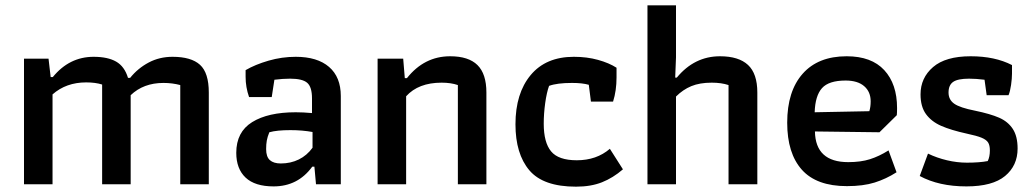

<svg xmlns="http://www.w3.org/2000/svg" viewBox="-20 -691 3879 720"><path d="M70 -471H162L170 -402H178Q240 -478 331 -478Q384 -478 415.5 -460Q447 -442 460 -399H468Q497 -435 537.5 -456.5Q578 -478 627 -478Q697 -478 730 -448Q763 -418 763 -344V0H656V-372Q626 -380 593 -380Q518 -380 470 -334V0H363V-374Q338 -382 303 -382Q228 -382 177 -337V0H70Z M866 -118Q866 -196 925.5 -233Q985 -270 1089 -270Q1117 -270 1150 -267V-322Q1150 -365 1132 -380.5Q1114 -396 1068 -396Q1041 -396 1009 -392L999 -327H914Q901 -364 901 -403V-428Q937 -449 987 -463.5Q1037 -478 1089 -478Q1170 -478 1214 -440Q1258 -402 1258 -331V0H1165L1159 -66H1151Q1097 8 1006 8Q936 8 901 -25Q866 -58 866 -118ZM1152 -137V-196Q1114 -203 1069 -203Q1018 -203 990 -195Q983 -178 980.5 -164Q978 -150 978 -132Q978 -103 992 -90.5Q1006 -78 1033 -78Q1070 -78 1100.5 -93Q1131 -108 1152 -137Z M1396 -471H1492L1498 -398H1506Q1571 -480 1668 -480Q1737 -480 1770.5 -447Q1804 -414 1804 -344V0H1697V-372Q1671 -381 1636 -381Q1549 -381 1503 -330V0H1396Z M1913 -225Q1913 -341 1970 -409.5Q2027 -478 2132 -478Q2181 -478 2222.5 -466.5Q2264 -455 2292 -437V-401Q2292 -351 2279 -310H2196L2188 -373Q2164 -380 2125 -380Q2069 -380 2039 -369Q2030 -344 2024.5 -304.5Q2019 -265 2019 -227Q2019 -157 2046.5 -123.5Q2074 -90 2143 -90Q2217 -90 2267 -133L2316 -56Q2279 -24 2237.5 -7.5Q2196 9 2140 9Q2017 9 1965 -52.5Q1913 -114 1913 -225Z M2408 -671H2515V-476L2512 -400H2518Q2584 -480 2680 -480Q2750 -480 2785 -447.5Q2820 -415 2820 -344V0H2712V-372Q2685 -381 2649 -381Q2604 -381 2572.5 -368Q2541 -355 2515 -329V0H2408Z M2932 -231Q2932 -349 2990 -414.5Q3048 -480 3155 -480Q3248 -480 3296 -428Q3344 -376 3344 -286Q3344 -268 3343 -259L3278 -195L3036 -198Q3038 -83 3161 -83Q3208 -83 3242.5 -94Q3277 -105 3312 -127L3342 -45Q3303 -20 3260 -6.5Q3217 7 3156 7Q3042 7 2987 -54.5Q2932 -116 2932 -231ZM3240 -274Q3245 -290 3245 -311Q3245 -347 3220.5 -368Q3196 -389 3151 -389Q3088 -389 3062.5 -360.5Q3037 -332 3035 -270Z M3429 -31 3460 -115Q3493 -99 3531 -90Q3569 -81 3606 -81Q3653 -81 3684 -87Q3692 -103 3692 -127Q3692 -146 3685.5 -156.5Q3679 -167 3661 -174.5Q3643 -182 3605 -190Q3546 -203 3509.5 -219Q3473 -235 3452.5 -263Q3432 -291 3432 -337Q3432 -399 3479 -439.5Q3526 -480 3620 -480Q3711 -480 3775 -447V-415Q3775 -397 3771.5 -372.5Q3768 -348 3762 -334H3680L3672 -392Q3640 -396 3614 -396Q3572 -396 3554.5 -384Q3537 -372 3537 -344Q3537 -317 3558.5 -302Q3580 -287 3636 -276Q3694 -264 3727 -249.5Q3760 -235 3778 -207.5Q3796 -180 3796 -134Q3796 -70 3749 -31Q3702 8 3604 8Q3501 8 3429 -31Z"/></svg>

Font: Athiti SemiBold
Style: Regular
Weight: 600
Designer: CadsonDemak Team
Foundry: CadsonDemak
Version: Version 1.032